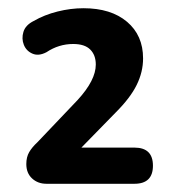

<svg xmlns="http://www.w3.org/2000/svg" viewBox="-20 -729 420 467"><path d="M93 -282Q72 -282 58 -295Q44 -308 44 -330Q44 -347 51 -359Q58 -371 71 -383L169 -486Q213 -534 213 -572Q213 -595 199.5 -608.5Q186 -622 158 -622Q123 -622 93 -602Q74 -592 59 -598.5Q44 -605 38 -620Q32 -635 37 -651.5Q42 -668 62 -678Q88 -693 120 -701Q152 -709 183 -709Q250 -709 289 -676Q328 -643 328 -587Q328 -554 312.5 -522.5Q297 -491 262 -456L178 -370H307Q352 -370 352 -326Q352 -282 307 -282Z"/></svg>

Font: Chiron GoRound TC SB
Style: Regular
Weight: 500
Designer: Ryoko NISHIZUKA 西塚涼子 (kana, bopomofo & ideographs); Paul D. Hunt (Latin, Greek & Cyrillic); Sandoll Communications 산돌커뮤니
Foundry: Adobe
Version: Version 1.000;hotconv 1.1.1;makeotfexe 2.6.0